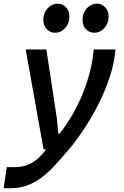

<svg xmlns="http://www.w3.org/2000/svg" viewBox="-58 -816 678 1050"><path d="M-38 213.5 -21 98H23Q65 98 97.2 84Q129.5 70 155 45.8Q180.5 21.5 202 -10L306.5 15Q270 58.5 235.8 94.8Q201.5 131 165.8 157.5Q130 184 88.5 198.8Q47 213.5 -4.5 213.5ZM180 0 82.5 -545.5H195.5L252.5 -172L261 -85H267.5Q296 -119.5 326 -168.5Q356 -217.5 383 -277.5Q410 -337.5 429 -405.2Q448 -473 454.5 -545.5H573.5Q567.5 -471 541.5 -392.8Q515.5 -314.5 476.8 -239.2Q438 -164 393.8 -98.8Q349.5 -33.5 307 15ZM243 -637Q217 -637 198 -656Q179 -675 179 -708Q179 -735 190.8 -754.8Q202.5 -774.5 220.5 -785.2Q238.5 -796 257 -796Q284 -796 302.8 -776.2Q321.5 -756.5 321.5 -725.5Q321.5 -688.5 298.5 -662.8Q275.5 -637 243 -637ZM458 -637Q431.5 -637 412.5 -655.8Q393.5 -674.5 393.5 -707.5Q393.5 -734 404.8 -753.8Q416 -773.5 434 -784.8Q452 -796 472 -796Q498.5 -796 517.2 -776.2Q536 -756.5 536 -725.5Q536 -689 513.2 -663Q490.5 -637 458 -637Z"/></svg>

Font: Spline Sans Mono Medium
Style: Italic
Weight: 500
Italic angle: -4°
Monospace: yes
Designer: Eben Sorkin, Mirko Velimirovic
Foundry: Sorkin Type
Version: Version 1.004